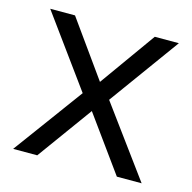

<svg xmlns="http://www.w3.org/2000/svg" viewBox="-80 -574 654 654"><g transform="rotate(15 247.0 -247.0)"><path d="M21 0 200.7 -244.6 19.5 -493.7H106.9L247.6 -296.9L388.2 -493.7H473.1L293.5 -246.1L474.1 0H386.7L246.6 -193.8L106 0Z"/></g></svg>

Font: Metrophobic
Style: Regular
Weight: 400
Designer: Vernon Adams
Foundry: Vernon Adams
Version: Version 3.200; ttfautohint (v1.8.4.7-5d5b);gftools[0.9.23]